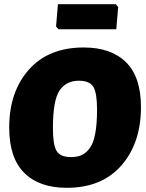

<svg xmlns="http://www.w3.org/2000/svg" viewBox="-20 -886 698 918"><path d="M533 -866 545 -853 536 -746H260L248 -759L257 -866ZM380 -659Q511 -659 582.5 -588.5Q654 -518 654 -374Q654 -202 560.5 -95Q467 12 299 12Q168 12 96 -59.5Q24 -131 24 -276Q24 -447 118 -553Q212 -659 380 -659ZM357 -500Q296 -500 264.5 -453Q233 -406 233 -273Q233 -194 250.5 -164.5Q268 -135 320 -135Q349 -135 369.5 -144Q390 -153 408 -176Q426 -199 435 -245.5Q444 -292 444 -362Q444 -441 426.5 -470.5Q409 -500 357 -500Z"/></svg>

Font: Alegreya Sans Black
Style: Italic
Weight: 900
Italic angle: -7°
Designer: Juan Pablo del Peral
Foundry: Huerta Tipografica
Version: Version 2.007